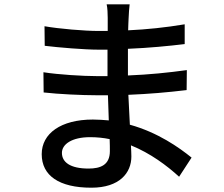

<svg xmlns="http://www.w3.org/2000/svg" viewBox="-20 -820 1040 893"><path d="M268 -109C268 -149 314 -182 399 -182C430 -182 461 -179 490 -173C491 -151 491 -131 491 -117C491 -53 448 -36 392 -36C306 -36 268 -66 268 -109ZM583 -800H476C480 -784 481 -754 481 -737C481 -720 481 -699 481 -676C467 -676 452 -676 438 -676C374 -676 254 -686 187 -698L188 -607C253 -599 373 -589 439 -589C453 -589 467 -589 480 -589C480 -549 480 -507 480 -466C463 -466 446 -466 429 -466C368 -466 250 -473 182 -484L183 -390C252 -382 363 -377 427 -377C446 -377 464 -377 482 -377C483 -340 485 -299 486 -260C462 -262 438 -264 412 -264C263 -264 174 -199 174 -103C174 -3 255 53 405 53C536 53 591 -16 591 -92C591 -106 590 -123 589 -144C680 -107 756 -50 813 2L871 -87C813 -134 714 -204 584 -240C582 -285 579 -333 577 -379C673 -383 756 -390 848 -401L849 -494C762 -482 674 -473 575 -469C575 -501 575 -548 575 -593C672 -597 765 -606 839 -615V-707C750 -692 662 -683 576 -679C577 -701 577 -720 578 -732C579 -760 581 -782 583 -800Z"/></svg>

Font: Source Han Sans JP Medium
Style: Regular
Weight: 500
Designer: Ryoko NISHIZUKA 西塚涼子 (kana, bopomofo & ideographs); Paul D. Hunt (Latin, Greek & Cyrillic); Sandoll Communications 산돌커뮤니
Foundry: Adobe
Version: Version 2.002;hotconv 1.0.116;makeotfexe 2.5.65601